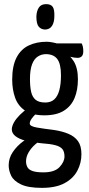

<svg xmlns="http://www.w3.org/2000/svg" viewBox="-20 -712 433 929"><path d="M183 197Q116 197 81 180Q46 163 34 138Q22 113 22 88Q22 53 42 23.5Q62 -6 92.5 -28.5Q123 -51 157 -61L187 -37Q168 -29 149 -12Q130 5 118 26Q106 47 106 69Q106 84 112.5 96.5Q119 109 137.5 115.5Q156 122 190 122Q244 122 268 96.5Q292 71 292 45Q292 22 282 9.5Q272 -3 247.5 -9.5Q223 -16 179 -19Q137 -23 105 -31Q73 -39 55 -53Q37 -67 37 -87Q38 -103 48 -120.5Q58 -138 76.5 -156.5Q95 -175 120 -192L170 -175Q164 -171 153 -160.5Q142 -150 133 -137.5Q124 -125 124 -114Q124 -101 158 -95Q192 -89 242 -83Q281 -77 311 -64.5Q341 -52 357.5 -29Q374 -6 374 34Q374 77 354 114.5Q334 152 292 174.5Q250 197 183 197ZM195 -154Q135 -154 101 -177Q67 -200 53 -239.5Q39 -279 39 -327Q39 -393 60 -433.5Q81 -474 119 -492Q157 -510 206 -510Q217 -510 233.5 -507Q250 -504 264 -499L281 -463Q316 -449 336.5 -416Q357 -383 357 -329Q357 -276 340.5 -237Q324 -198 288.5 -176Q253 -154 195 -154ZM199 -216Q226 -216 242.5 -231Q259 -246 267 -275.5Q275 -305 275 -348Q275 -403 257 -426.5Q239 -450 202 -450Q181 -450 163 -438.5Q145 -427 135 -400.5Q125 -374 125 -329Q125 -294 130.5 -268.5Q136 -243 152 -229.5Q168 -216 199 -216ZM355 -432Q340 -432 319 -437.5Q298 -443 277 -449.5Q256 -456 242.5 -461Q229 -466 229 -466L220 -502H375Q378 -497 380.5 -487.5Q383 -478 383 -464Q383 -447 375.5 -439.5Q368 -432 355 -432ZM197 -569Q178 -570 167 -583.5Q156 -597 156 -632Q157 -659 168 -675.5Q179 -692 203 -692Q226 -692 235 -679Q244 -666 243 -634Q243 -604 231.5 -586.5Q220 -569 197 -569Z"/></svg>

Font: Yanone Kaffeesatz ExtraLight
Style: Regular
Weight: 400
Version: Version 2.003